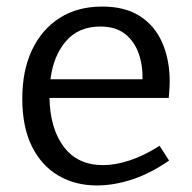

<svg xmlns="http://www.w3.org/2000/svg" viewBox="-20 -557 587 586"><path d="M276 9Q209 9 157.5 -21.5Q106 -52 77 -111Q48 -170 48 -256Q48 -342 78 -405Q108 -468 162.5 -502.5Q217 -537 292 -537Q362 -537 407.5 -507.5Q453 -478 475.5 -426Q498 -374 498 -307Q498 -296 497 -284.5Q496 -273 495 -258H131Q133 -164 175 -108.5Q217 -53 295 -53Q332 -53 376 -67.5Q420 -82 467 -112L496 -67Q440 -28 384 -9.5Q328 9 276 9ZM286 -476Q220 -476 181.5 -431.5Q143 -387 134 -315H415Q416 -358 403 -394.5Q390 -431 361.5 -453.5Q333 -476 286 -476Z"/></svg>

Font: Bitter
Style: Regular
Weight: 400
Designer: Sol Matas, and Bitter project Authors
Foundry: Sol Matas
Version: Version 2.001